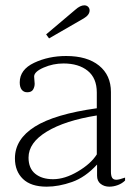

<svg xmlns="http://www.w3.org/2000/svg" viewBox="-20 -690 502 720"><path d="M153 -561 263 -654Q281 -670 296 -670Q305 -670 310.5 -664.5Q316 -659 316 -651Q316 -634 294 -621L164 -546ZM36 -96Q36 -168 110.5 -215Q185 -262 343 -284V-343Q343 -397 309 -424.5Q275 -452 218 -452Q179 -452 143.5 -436.5Q108 -421 108 -403Q108 -397 109 -389.5Q110 -382 110 -376Q110 -364 104 -354Q98 -344 82 -344Q69 -344 61.5 -353.5Q54 -363 54 -381Q54 -429 108 -454.5Q162 -480 228 -480Q307 -480 351.5 -444Q396 -408 396 -345V-46Q396 -31 400.5 -23.5Q405 -16 416 -16Q427 -16 449 -24V-13Q438 -2 422 4Q406 10 390 10Q371 10 357.5 -0.5Q344 -11 344 -31V-73Q300 -25 250 -7.5Q200 10 155 10Q96 10 66 -19Q36 -48 36 -96ZM343 -111V-257Q224 -238 155.5 -196.5Q87 -155 87 -99Q87 -59 112 -38.5Q137 -18 179 -18Q223 -18 272 -47Q321 -76 343 -111Z"/></svg>

Font: Taviraj ExtraLight
Style: Regular
Weight: 275
Designer: Katatrad Team
Foundry: CadsonDemak
Version: Version 1.001